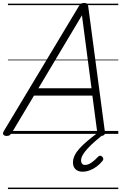

<svg xmlns="http://www.w3.org/2000/svg" viewBox="-54 -910 824 1305"><path d="M-10 14Q-26 13 -31.5 4.5Q-37 -4 -28 -19L482 -868Q489 -880 496.5 -885Q504 -890 519 -890Q532 -890 538 -884.5Q544 -879 546 -864L659 -14Q661 -1 655 6Q649 13 634 14Q620 14 614.5 9Q609 4 607 -10L574 -260H177L27 -9Q18 5 11 9.5Q4 14 -10 14ZM207 -310H568L503 -806ZM507 257Q477 257 459.5 240.5Q442 224 442 195Q442 171 453 147.5Q464 124 485.5 100Q507 76 539.5 48.5Q572 21 616 -12L657 -8V-4Q621 25 591.5 51Q562 77 541 100Q520 123 508.5 143Q497 163 497 181Q497 194 503.5 202.5Q510 211 524 211Q544 211 566 196.5Q588 182 613 155Q618 150 625 148.5Q632 147 641 155Q647 162 648 168.5Q649 175 644 182Q626 205 603 222Q580 239 555.5 248Q531 257 507 257ZM0 365H750V375H0ZM0 -20H750V0H0ZM0 -505H750V-500H0ZM0 -885H750V-875H0Z"/></svg>

Font: Playwrite IS Guides
Style: Regular
Weight: 400
Designer: Veronika Burian, José Scaglione
Foundry: TypeTogether
Version: Version 1.003